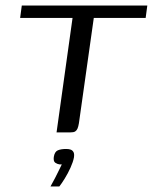

<svg xmlns="http://www.w3.org/2000/svg" viewBox="-20 -480 554 696"><path d="M59 -460H514L508 -415H320L266 -33Q264 -21 261 -14Q258 -7 252.5 -3.5Q247 0 234 0H185L243 -415H53ZM163 196Q172 180 179.5 165.5Q187 151 193 138.5Q199 126 204 116Q202 116 200 116Q198 116 196 116Q188 115 180.5 110Q173 105 175 89Q178 70 189.5 65Q201 60 220 60Q230 60 236.5 62.5Q243 65 246.5 71.5Q250 78 248 91Q245 107 235.5 128Q226 149 214.5 167.5Q203 186 195 196Z"/></svg>

Font: Genos
Style: Italic
Weight: 400
Italic angle: -8°
Version: Version 1.010